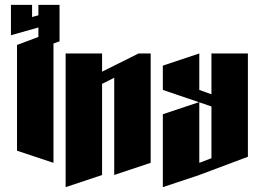

<svg xmlns="http://www.w3.org/2000/svg" viewBox="-20 -720 1040 790"><path d="M25 -700H112V-650L138 -657V-700H225V-550L200 -541V-50L50 -100V-535L138 -568V-607L25 -575Z M250 -500H400V-425L550 -500H600V-50L450 0V-400L400 -375V0L250 50Z M800 -500V-350L850 -332V-500H1000V-75L800 0L650 50V-250L800 -300V-50L850 -69V-282L650 -350V-450Z"/></svg>

Font: SOV_Meka
Style: Book
Weight: 400
Version: Version 1.00